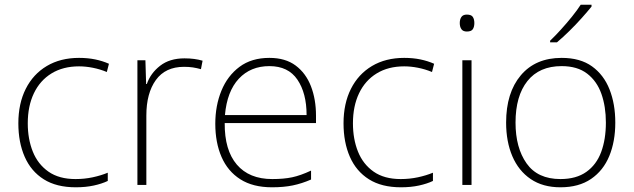

<svg xmlns="http://www.w3.org/2000/svg" viewBox="-20 -852 2694 816"><path d="M302 -56Q220 -56 166 -90Q112 -124 85 -185.5Q58 -247 58 -328Q58 -412 89.5 -474.5Q121 -537 179 -571.5Q237 -606 316 -606Q353 -606 384.5 -599.5Q416 -593 443 -581L434 -546Q405 -558 374.5 -564Q344 -570 316 -570Q248 -570 199 -540Q150 -510 124 -455.5Q98 -401 98 -328Q98 -261 119.5 -207.5Q141 -154 186 -122.5Q231 -91 301 -91Q339 -91 374 -98.5Q409 -106 438 -118V-83Q413 -71 378.5 -63.5Q344 -56 302 -56Z M764 -604Q786 -604 805 -601.5Q824 -599 841 -594L834 -558Q816 -563 799.5 -565.5Q783 -568 762 -568Q683 -568 642.5 -512Q602 -456 602 -361V-66H564V-596H598L601 -495H604Q620 -541 660.5 -572.5Q701 -604 764 -604Z M1125 -606Q1193 -606 1236.5 -573.5Q1280 -541 1301.5 -485.5Q1323 -430 1323 -360V-329H935Q934 -214 986.5 -152.5Q1039 -91 1137 -91Q1186 -91 1221.5 -98.5Q1257 -106 1302 -127V-89Q1263 -72 1224.5 -64Q1186 -56 1136 -56Q1055 -56 1001.5 -90Q948 -124 921.5 -185Q895 -246 895 -326Q895 -403 921 -466.5Q947 -530 998 -568Q1049 -606 1125 -606ZM1125 -571Q1045 -571 995 -517.5Q945 -464 936 -363H1283Q1283 -456 1244 -513.5Q1205 -571 1125 -571Z M1684 -56Q1602 -56 1548 -90Q1494 -124 1467 -185.5Q1440 -247 1440 -328Q1440 -412 1471.5 -474.5Q1503 -537 1561 -571.5Q1619 -606 1698 -606Q1735 -606 1766.5 -599.5Q1798 -593 1825 -581L1816 -546Q1787 -558 1756.5 -564Q1726 -570 1698 -570Q1630 -570 1581 -540Q1532 -510 1506 -455.5Q1480 -401 1480 -328Q1480 -261 1501.5 -207.5Q1523 -154 1568 -122.5Q1613 -91 1683 -91Q1721 -91 1756 -98.5Q1791 -106 1820 -118V-83Q1795 -71 1760.5 -63.5Q1726 -56 1684 -56Z M1964 -790Q1983 -790 1989.5 -780Q1996 -770 1996 -754Q1996 -738 1989.5 -728Q1983 -718 1964 -718Q1948 -718 1941 -728Q1934 -738 1934 -754Q1934 -770 1941 -780Q1948 -790 1964 -790ZM1984 -596V-66H1945V-596Z M2595 -331Q2595 -251 2569.5 -189Q2544 -127 2492 -91.5Q2440 -56 2362 -56Q2287 -56 2235.5 -91Q2184 -126 2157.5 -188Q2131 -250 2131 -331Q2131 -458 2193.5 -532Q2256 -606 2367 -606Q2446 -606 2496 -570Q2546 -534 2570.5 -472Q2595 -410 2595 -331ZM2171 -331Q2171 -224 2218 -157.5Q2265 -91 2362 -91Q2429 -91 2472 -121.5Q2515 -152 2535 -206Q2555 -260 2555 -331Q2555 -399 2536 -453Q2517 -507 2475.5 -539Q2434 -571 2367 -571Q2272 -571 2221.5 -507.5Q2171 -444 2171 -331ZM2494 -824Q2477 -803 2452.5 -775.5Q2428 -748 2400 -720.5Q2372 -693 2347 -672H2318V-679Q2339 -699 2364 -726.5Q2389 -754 2411.5 -782Q2434 -810 2448 -832H2494Z"/></svg>

Font: Noto Sans Malayalam UI ExtraLight
Style: Regular
Weight: 200
Designer: Jelle Bosma - Monotype Design Team
Foundry: Monotype Imaging Inc.
Version: Version 2.104; ttfautohint (v1.8.4.7-5d5b)